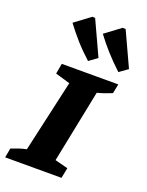

<svg xmlns="http://www.w3.org/2000/svg" viewBox="-167 -883 732 958"><g transform="rotate(20 199.0 -404.0)"><path d="M-16 0 -7 -50Q13 -58 32.5 -64.5Q52 -71 72 -75L158 -457L80 -480L90 -535H390L380 -485Q360 -477 341.5 -470.5Q323 -464 303 -459L225 -73L294 -55L283 0ZM208 -593Q165 -632 132 -669.5Q99 -707 70 -746L153 -808L168 -807L252 -625ZM369 -593Q326 -633 293 -670Q260 -707 231 -746L314 -808L330 -807L414 -625Z"/></g></svg>

Font: Piazzolla SC
Style: Bold Italic
Weight: 700
Italic angle: -11.3°
Designer: Juan Pablo del Peral
Foundry: Huerta Tipografica
Version: Version 1.330